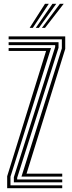

<svg xmlns="http://www.w3.org/2000/svg" viewBox="-20 -992 381 1012"><path d="M93.2 -61.2 306 -737.2V-784.8H25.5V-800H323.8V-734.2L119.8 -76.5H308V-61.2ZM17.8 0V-63L223 -723.5H25.5V-738.8H249L35.2 -60.8V-15.2H308V0ZM53 -30.8V-58.2L270.8 -744.5V-754H25.5V-769.5H288.5V-740.2L70.5 -55V-46H308V-30.8ZM136.2 -845 217.2 -972H237.2L152.8 -845ZM200.8 -845 295.8 -972H315.8L217.2 -845ZM168.5 -845 256.5 -972H276.5L185 -845Z"/></svg>

Font: Big Shoulders Inline Text Thin Medium
Style: Regular
Weight: 500
Version: Version 2.002